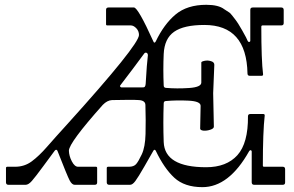

<svg xmlns="http://www.w3.org/2000/svg" viewBox="-20 -770 1223 800"><path d="M570.8 -405.8Q580.1 -405.3 583 -408.2Q585.9 -411.1 586.9 -419.9Q591.8 -505.9 596.2 -540Q595.7 -548.8 589.8 -550.3Q584 -551.8 580.1 -545.9Q536.1 -485.8 481 -414.1Q479 -411.1 481 -408.7Q482.9 -406.2 485.8 -405.8ZM1011.2 -463.9Q1007.3 -666 831.5 -666Q746.1 -666 705.6 -637.7Q665 -609.4 662.1 -544.9Q659.2 -480.5 662.1 -414.1Q662.1 -404.3 671.9 -403.8Q716.8 -399.9 767.6 -403.3Q818.4 -406.7 818.8 -425.8V-509.8Q818.8 -513.7 832.5 -516.6Q845.7 -519.5 859.4 -515.1Q873 -511.2 873 -500L868.2 -381.8L871.1 -242.2Q871.1 -234.4 856.4 -229.5Q841.8 -224.6 828.1 -225.6Q814.5 -227.1 814 -233.9L815.9 -329.1Q815.9 -348.1 765.6 -350.6Q715.3 -353 671.9 -349.1Q662.1 -349.1 662.1 -338.9Q659.2 -257.8 662.1 -178.2Q666 -73.2 838.9 -73.2Q923.8 -73.2 969.2 -123.5Q1014.2 -173.8 1013.2 -285.2Q1013.2 -294.9 1022.9 -294.9H1077.1Q1083 -294.9 1083 -289.1Q1075.2 -220.2 1075.2 -80.1Q1075.2 -75.2 1080.1 -75.2H1158.2Q1168 -75.2 1168 -64.9V-9.8Q1168 0 1158.2 0H1039.1Q1029.3 0 1028.8 -9.8V-139.2Q1028.8 -143.1 1024.9 -144Q1021 -145 1018.1 -140.1Q934.1 9.8 823.2 9.8Q749 9.8 706.5 -29.3Q664.1 -68.4 628.9 -142.1Q624 -149.9 619.1 -142.1Q608.4 -123 582 -77.1Q555.7 -31.2 543.9 -15.6Q532.2 0 522 0H435.1Q425.3 0 424.8 -9.8V-69.8Q424.8 -74.7 430.2 -75.2H517.1Q537.1 -75.2 546.9 -85.9Q556.6 -96.7 570.8 -127Q585 -157.2 586.4 -211.9Q587.9 -266.6 585.9 -332Q585.9 -351.1 559.1 -353Q532.2 -355 446.8 -353Q426.8 -352.1 408.2 -333Q267.1 -174.8 267.1 -142.1Q267.6 -120.1 279.3 -97.7Q291 -75.2 305.2 -75.2H379.9Q384.8 -75.2 384.8 -69.8V-9.8Q384.8 0 375 0H291Q279.8 0 270 -18.6Q260.3 -37.1 219.2 -142.1Q214.4 -149.9 208 -142.1Q195.3 -125 161.1 -78.6Q127 -32.2 112.8 -16.1Q98.6 0 86.9 0H15.1Q5.4 0 4.9 -9.8V-69.8Q4.9 -74.7 9.8 -75.2H43Q82 -75.2 112.3 -97.7Q142.6 -120.1 175.8 -158.2Q209 -196.3 259.8 -252Q557.6 -581.5 559.1 -624Q559.1 -640.6 547.9 -652.3Q536.6 -664.1 524.9 -664.1H426.8Q421.9 -664.1 421.9 -668.9V-729Q421.9 -738.8 432.1 -738.8H538.1Q555.2 -738.8 619.1 -597.2Q623 -587.4 628.9 -597.2Q663.1 -668.9 711.4 -709.5Q759.8 -750 839.8 -750Q890.6 -750 914.6 -731.4Q926.3 -723.1 932.6 -719.7Q939.5 -716.3 949.2 -703.1Q959 -689.9 962.4 -686Q968.8 -678.7 989.3 -643.1Q1009.3 -607.9 1012.2 -599.1Q1015.1 -594.2 1019 -595.2Q1022.9 -596.2 1022.9 -600.1V-729Q1022.9 -738.8 1033.2 -738.8H1151.9Q1161.6 -738.8 1162.1 -729V-673.8Q1162.1 -664.1 1151.9 -664.1H1074.2Q1069.3 -664.1 1068.8 -659.2Q1068.8 -519 1076.2 -460Q1076.2 -454.1 1069.8 -454.1H1021Q1011.2 -454.1 1011.2 -463.9Z"/></svg>

Font: BrevierViennese-Regular
Style: Regular
Weight: 400
Designer: Johannes Lang & Ellmer Stefan
Foundry: Johannes Lang & Ellmer Stefan
Version: Version 1.001;PS 001.001;hotconv 1.0.70;makeotf.lib2.5.58329